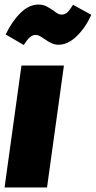

<svg xmlns="http://www.w3.org/2000/svg" viewBox="-23 -821 420 841"><path d="M257 -534 183 0H-3L71 -534ZM172 -650Q159 -659 150.5 -663.5Q142 -668 134 -668Q119 -668 107.5 -657.5Q96 -647 81 -624L2 -670Q29 -727 66.5 -764Q104 -801 145 -801Q165 -801 179 -794Q193 -787 212 -774Q223 -765 231 -761Q239 -757 247 -757Q261 -757 272 -767Q283 -777 297 -800L377 -756Q351 -699 312.5 -662Q274 -625 233 -625Q217 -625 203 -631.5Q189 -638 172 -650Z"/></svg>

Font: Fira Sans Condensed Black
Style: Italic
Weight: 900
Width: 3
Italic angle: -8°
Designer: Carrois Corporate & Edenspiekermann AG
Foundry: Carrois Corporate GbR & Edenspiekermann AG
Version: Version 4.203